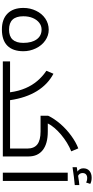

<svg xmlns="http://www.w3.org/2000/svg" viewBox="511 -1510 1008 2071"><g transform="rotate(90 1015.5 -474.0)"><path d="M297 10Q187 10 126 -50.5Q65 -111 65 -222Q65 -296 96 -359Q126 -422 180 -458.5Q234 -495 300 -495Q363 -495 416 -458Q470 -421 501 -356.5Q532 -292 532 -222Q532 -109 473 -49.5Q414 10 297 10ZM299 -67Q442 -67 442 -221Q442 -312 404 -365Q366 -418 298 -418Q258 -418 225.5 -393Q193 -368 174 -324Q155 -280 155 -221Q155 -67 299 -67Z M642 -78H975Q962 -173 930 -246Q872 -382 743 -470L775 -546Q890 -485 962.5 -367Q1035 -249 1060 -78H1171Q1176 -78 1176 -74V-5Q1176 0 1171 0H642Z M1161 0Q1156 0 1156 -5V-74Q1156 -78 1161 -78H1582V-262Q1582 -337 1537 -372Q1492 -407 1398 -407H1228V-489Q1244 -523 1266.5 -556Q1289 -589 1317 -622Q1374 -687 1444 -738Q1514 -789 1580 -814L1612 -738Q1566 -720 1519.5 -691.5Q1473 -663 1432 -628.5Q1391 -594 1359.5 -557Q1328 -520 1311 -485H1398Q1529 -485 1598 -431Q1667 -377 1667 -277V0Z M1783 -798 1830 -805Q1795 -828 1795 -868Q1795 -911 1823 -934.5Q1851 -958 1897 -958Q1936 -958 1963 -943L1948 -898Q1929 -910 1898 -910Q1876 -910 1861 -897.5Q1846 -885 1846 -859Q1846 -842 1854.5 -830Q1863 -818 1876 -812Q1906 -817 1935.5 -821Q1965 -825 1976 -825V-776Q1939 -773 1888 -766.5Q1837 -760 1783 -752Z M1842 -700H1931V0H1842Z"/></g></svg>

Font: Noto Kufi Arabic
Style: Regular
Weight: 400
Designer: Monotype Design Team, David Williams, Khaled Hosny
Foundry: Google LLC
Version: Version 2.109; ttfautohint (v1.8.4.7-5d5b)